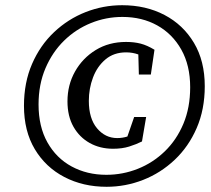

<svg xmlns="http://www.w3.org/2000/svg" viewBox="-20 -700 810 737"><path d="M388 -29Q451 -29 509 -52Q567 -75 612.5 -119Q658 -163 684 -225Q710 -287 710 -365Q710 -449 676 -509.5Q642 -570 583.5 -602.5Q525 -635 450 -635Q387 -635 329 -611.5Q271 -588 226 -544Q181 -500 154.5 -438Q128 -376 128 -299Q128 -214 162 -153.5Q196 -93 255 -61Q314 -29 388 -29ZM389 17Q299 17 227 -20.5Q155 -58 113.5 -127.5Q72 -197 72 -294Q72 -383 103 -454.5Q134 -526 187.5 -576.5Q241 -627 308.5 -653.5Q376 -680 449 -680Q540 -680 611.5 -642.5Q683 -605 724.5 -535.5Q766 -466 766 -369Q766 -280 735 -208.5Q704 -137 650.5 -86.5Q597 -36 529.5 -9.5Q462 17 389 17ZM414 -129Q364 -129 324.5 -151Q285 -173 262 -213.5Q239 -254 239 -311Q239 -374 268 -425.5Q297 -477 347.5 -508Q398 -539 464 -539Q495 -539 520 -532.5Q545 -526 573 -509L559 -414H513L511 -491Q489 -499 464 -499Q417 -499 385 -472Q353 -445 337 -402.5Q321 -360 321 -313Q321 -245 352.5 -207.5Q384 -170 430 -170Q450 -170 469 -176L495 -251H541L525 -157Q503 -146 476 -137.5Q449 -129 414 -129Z"/></svg>

Font: Source Serif Pro SemiBold
Style: Italic
Weight: 600
Italic angle: -12°
Designer: Frank Grießhammer
Foundry: Adobe Systems Incorporated
Version: Version 3.001;hotconv 1.0.111;makeotfexe 2.5.65597